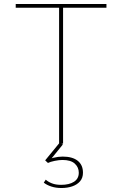

<svg xmlns="http://www.w3.org/2000/svg" viewBox="-20 -722 615 965"><path d="M59 -702H515V-683H297V0H277V-683H59ZM210 181Q222 192 241 199.5Q260 207 287 207Q328 207 352 191.5Q376 176 376 146Q376 119 356 100.5Q336 82 294 82Q277 82 255 86.5Q233 91 221 97L207 84L280 -5L296 4L228 88L213 84Q224 77 248.5 71Q273 65 295 65Q344 65 370.5 86Q397 107 397 146Q397 172 382.5 189Q368 206 343.5 214.5Q319 223 289 223Q261 223 238 215.5Q215 208 200 196Z"/></svg>

Font: Josefin Sans Thin Thin
Style: Regular
Weight: 250
Version: Version 2.001